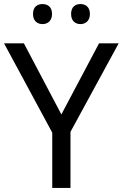

<svg xmlns="http://www.w3.org/2000/svg" viewBox="-20 -928 606 948"><path d="M143 -859C143 -825 164 -809 190 -809C215 -809 237 -825 237 -859C237 -894 215 -908 190 -908C164 -908 143 -894 143 -859ZM331 -859C331 -825 352 -809 377 -809C402 -809 424 -825 424 -859C424 -894 402 -908 377 -908C352 -908 331 -894 331 -859ZM283 -363 98 -714H0L238 -273V0H328V-277L566 -714H469Z"/></svg>

Font: Noto Sans Gujarati UI
Style: Regular
Weight: 400
Designer: Jelle Bosma - Monotype Design Team, Universal Thirst
Foundry: Monotype Imaging Inc.
Version: Version 2.106